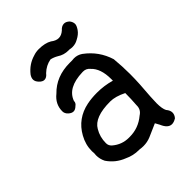

<svg xmlns="http://www.w3.org/2000/svg" viewBox="-199 -766 899 899"><g transform="rotate(-45 250.0 -316.5)"><path d="M133 -540Q121 -540 108.5 -553Q96 -566 96 -579Q96 -591 105 -604Q135 -642 180 -655Q197 -661 215 -661Q257 -661 282 -646Q301 -631 319 -631Q337 -631 354 -646Q368 -662 384 -662Q397 -662 410 -650Q420 -637 420 -624Q420 -613 408 -595.5Q396 -578 372 -566Q355 -556 335 -556Q326 -556 317 -558H310Q280 -558 256 -574Q239 -584 221 -588Q187 -582 161 -557Q148 -540 133 -540ZM409 29Q383 29 367 -9L355 -31Q313 -12 290 -2.5Q267 7 242 7Q230 7 218 5H214Q176 5 143 -11Q94 -30 65 -73Q54 -95 54 -119L55 -133L54 -147Q54 -190 76 -229Q116 -301 199 -318Q229 -324 264 -324Q312 -324 357 -311V-322Q357 -392 322 -424Q309 -440 289 -440H284Q184 -437 161 -373Q161 -359 149 -351Q137 -339 125 -339Q113 -339 100.5 -350.5Q88 -362 88 -377Q88 -424 127 -455Q183 -513 273 -513H289L302 -514Q325 -514 344 -501Q408 -454 431 -379Q436 -328 436 -277Q436 -243 434 -209Q427 -119 427 -92Q427 -55 436 -38Q449 -23 449 -8Q449 6 438 19Q422 29 409 29ZM227 -69Q285 -69 330 -107Q354 -122 354 -149V-151Q357 -190 357 -229Q313 -251 279 -251Q175 -251 147 -201Q127 -168 127 -127Q127 -110 140 -99Q175 -69 221 -69Z"/></g></svg>

Font: Xiaolai SC
Style: Regular
Weight: 400
Designer: Nozomi Seto 瀬戸のぞみ
Version: Version 3.11;December 4, 2020;FontCreator 13.0.0.2613 64-bit